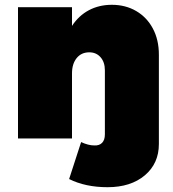

<svg xmlns="http://www.w3.org/2000/svg" viewBox="-20 -577 722 800"><path d="M642 -349V23Q642 104 583.5 153.5Q525 203 428 203Q336 203 268 169L318 15Q348 29 373 29Q394 30 405.5 18Q417 6 417 -17V-284Q417 -318 399 -338.5Q381 -359 352 -359Q319 -359 299.5 -335Q280 -311 280 -271V0H55V-547H280V-469Q308 -512 350.5 -534.5Q393 -557 446 -557Q503 -557 547.5 -531Q592 -505 617 -458Q642 -411 642 -349Z"/></svg>

Font: Gontserrat Black
Style: Regular
Weight: 900
Designer: Julieta Ulanovsky
Foundry: Julieta Ulanovsky
Version: Version 6.001